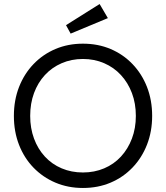

<svg xmlns="http://www.w3.org/2000/svg" viewBox="-20 -924 825 954"><path d="M49 -348Q49 -426 74.5 -491.5Q100 -557 146.5 -605.5Q193 -654 255.5 -680.5Q318 -707 392 -707Q467 -707 529.5 -680.5Q592 -654 638.5 -605.5Q685 -557 710.5 -491.5Q736 -426 736 -348Q736 -271 710.5 -205.5Q685 -140 638.5 -91.5Q592 -43 529.5 -16.5Q467 10 392 10Q318 10 255.5 -16.5Q193 -43 146.5 -91Q100 -139 74.5 -204.5Q49 -270 49 -348ZM655 -348Q655 -410 635.5 -461.5Q616 -513 581 -551Q546 -589 497.5 -610Q449 -631 392 -631Q335 -631 286.5 -610Q238 -589 203 -551Q168 -513 149 -461.5Q130 -410 130 -348Q130 -287 149 -235.5Q168 -184 203 -146Q238 -108 286.5 -87.5Q335 -67 392 -67Q449 -67 497.5 -87.5Q546 -108 581 -146Q616 -184 635.5 -235.5Q655 -287 655 -348ZM331 -757 308 -799 475 -904 516 -834Z"/></svg>

Font: Mach Light
Style: Regular
Weight: 300
Version: Version 1.002